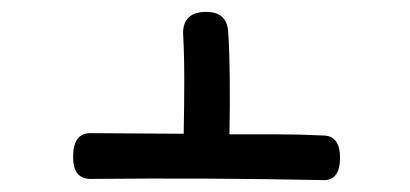

<svg xmlns="http://www.w3.org/2000/svg" viewBox="-20 -585 690 323"><path d="M132 -284Q103 -284 103 -321Q103 -361 132 -361Q171 -361 210.5 -360.5Q250 -360 289 -360Q290 -407 290 -450.5Q290 -494 288 -529Q288 -565 327 -565Q363 -565 364 -529Q366 -501 366.5 -455.5Q367 -410 366 -359Q406 -359 445.5 -359Q485 -359 525 -357Q552 -356 552 -320Q552 -282 525 -282Q427 -284 328.5 -284.5Q230 -285 132 -284Z"/></svg>

Font: Playpen Sans Hebrew
Style: Regular
Weight: 400
Designer: Tom Grace, Laura Meseguer, Veronika Burian, José Scaglione
Foundry: TypeTogether
Version: Version 2.000